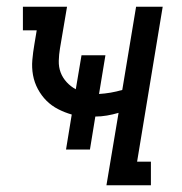

<svg xmlns="http://www.w3.org/2000/svg" viewBox="-20 -550 540 570"><path d="M296 0 332 -215Q315 -210 297.5 -207Q280 -204 263 -204L247 -106H176L193 -210Q172 -216 152.5 -226Q133 -236 118 -251Q103 -266 92.5 -285.5Q82 -305 78 -327Q74 -349 76 -372Q78 -395 82 -418L89 -460H48V-530H179L158 -406Q155 -388 154.5 -369.5Q154 -351 160 -335Q166 -319 178 -306Q190 -293 205 -285L222 -386H293L274 -271Q291 -272 308.5 -275Q326 -278 343 -283L384 -530H463L387 -70H428V0Z"/></svg>

Font: Iosevka Slab
Style: Italic
Weight: 400
Italic angle: -9°
Monospace: yes
Designer: Belleve Invis
Foundry: Belleve Invis
Version: Version 11.1.0; ttfautohint (v1.8.3)